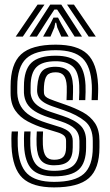

<svg xmlns="http://www.w3.org/2000/svg" viewBox="-20 -804 478 834"><path d="M215 10Q120.5 10 77.5 -31.2Q34.5 -72.5 30 -168Q29.2 -183.8 29.4 -202.2Q29.5 -220.8 31 -233H58.2Q57 -221.5 56.8 -204Q56.5 -186.5 57.2 -169.5Q61.2 -86.2 97.9 -50.1Q134.5 -14 215 -14Q305 -14 344 -48.8Q383 -83.5 383 -164Q383 -168.2 383 -173.1Q383 -178 383 -183Q383 -188 383 -192Q383 -249.5 349.2 -277.4Q315.5 -305.2 258 -325L208.2 -342Q181.2 -351.5 167.4 -361.5Q153.5 -371.5 148.4 -381.4Q143.2 -391.2 142 -400Q141 -405.8 141.2 -413.9Q141.5 -422 142 -429Q145.5 -474.5 162.2 -494.2Q179 -514 222 -514Q255.5 -514 275.2 -496.8Q295 -479.5 297.2 -430.2Q297.8 -420 297.2 -403.4Q296.8 -386.8 296.2 -369H269Q269.5 -385.8 270 -401.9Q270.5 -418 270 -429Q268.5 -461.5 257.2 -475.8Q246 -490 222 -490Q194.5 -490 183.8 -475.9Q173 -461.8 171 -429Q170.5 -420.8 170.5 -413.2Q170.5 -405.8 171 -400Q172 -390.5 178.1 -384.6Q184.2 -378.8 194.4 -374.6Q204.5 -370.5 216.8 -366L265 -349Q306.8 -334.5 340 -316.4Q373.2 -298.2 392.6 -269.1Q412 -240 412 -192Q412 -187.5 412 -182.8Q412 -178 412 -173.2Q412 -168.5 412 -164Q412 -70.8 366.2 -30.4Q320.5 10 215 10ZM215 -38Q148.5 -38 118.2 -68.9Q88 -99.8 84.5 -170.8Q84 -183.5 84.1 -202Q84.2 -220.5 85.5 -233H112.8Q111.8 -220.8 111.5 -203.2Q111.2 -185.8 111.8 -172.2Q114.5 -113.2 138.6 -87.6Q162.8 -62 215 -62Q274 -62 299.5 -85.8Q325 -109.5 325 -164Q325 -171.2 325 -178.5Q325 -185.8 325 -192Q325 -224 305.9 -243.6Q286.8 -263.2 244.2 -277L191.8 -294Q154 -306.2 130.9 -321.1Q107.8 -336 96.6 -355.2Q85.5 -374.5 84 -400Q83.8 -406.8 83.9 -415Q84 -423.2 84 -429Q84 -500.2 116.1 -531.1Q148.2 -562 222 -562Q287.8 -562 318 -532.2Q348.2 -502.5 351.5 -433.8Q352 -420.5 351.8 -404.9Q351.5 -389.2 350.5 -369H323.2Q324 -387.8 324.5 -402.4Q325 -417 324.2 -433.2Q321.5 -493.5 295.4 -515.8Q269.2 -538 222 -538Q163.8 -538 138.4 -512.6Q113 -487.2 113 -429Q113 -422.8 112.9 -414.4Q112.8 -406 113 -400Q114.5 -381.5 123.6 -366.6Q132.8 -351.8 151.4 -339.9Q170 -328 200 -318L251.2 -301Q304.5 -283.5 329.2 -259.2Q354 -235 354 -192Q354 -185.8 354 -178Q354 -170.2 354 -164Q354 -96.5 321.8 -67.2Q289.5 -38 215 -38ZM215 -86Q176.8 -86 159 -106.4Q141.2 -126.8 139 -173.5Q138.5 -185 138.6 -201.5Q138.8 -218 139.8 -233H167Q166 -218.5 165.9 -202.9Q165.8 -187.2 166.2 -175.5Q168 -140.2 179.4 -125.1Q190.8 -110 215 -110Q243 -110 255 -122.6Q267 -135.2 267 -164Q267 -171.2 267 -178.5Q267 -185.8 267 -192Q267 -207.8 257.1 -215.9Q247.2 -224 230.5 -229L175 -246Q134.5 -258.5 100.6 -276.5Q66.8 -294.5 46.4 -324Q26 -353.5 26 -400Q26 -406.8 26 -414.5Q26 -422.2 26 -429Q26 -526 71.5 -568Q117 -610 222 -610Q316.2 -610 358.9 -569.6Q401.5 -529.2 406 -436Q406.8 -420 406.2 -402.4Q405.8 -384.8 405 -369H377.8Q378.2 -382.8 378.9 -401Q379.5 -419.2 378.8 -434.5Q374.8 -515.8 338.4 -550.9Q302 -586 222 -586Q132.5 -586 93.8 -549.6Q55 -513.2 55 -429Q55 -422.8 54.9 -414.5Q54.8 -406.2 55 -400Q56.5 -366 70.9 -341.8Q85.2 -317.5 113.2 -300.4Q141.2 -283.2 183.2 -270L237.5 -253Q270.8 -242.5 283.4 -227.8Q296 -213 296 -192Q296 -187.2 296 -182.6Q296 -178 296 -173.5Q296 -169 296 -164Q296 -122.2 277.1 -104.1Q258.2 -86 215 -86ZM48.2 -645 143.2 -784H173.2L79.2 -645ZM108.2 -645 198.2 -784H246.2L336.2 -645H304.2L252.5 -726L228.2 -762.5H216.2L192 -725.8L140.2 -645ZM167.2 -645 198.8 -700.8 212.2 -727.5H232.2L246 -700.8L278.2 -645H246.2L228.8 -684.5L224.2 -705.2H220.2L216 -684.5L199.2 -645ZM365.2 -645 271.2 -784H301.2L396.2 -645Z"/></svg>

Font: Big Shoulders Inline Display Thin Black
Style: Regular
Weight: 900
Version: Version 2.002